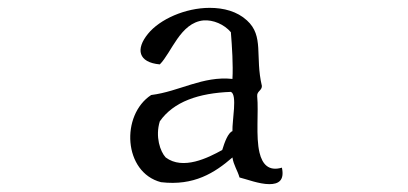

<svg xmlns="http://www.w3.org/2000/svg" viewBox="-20 -507 1040 489"><path d="M698 -80C664 -70 648 -89 641 -118C631 -159 639 -222 635 -262C634 -275 647 -276 647 -288C629 -364 653 -415 609 -455C584 -478 550 -487 514 -487C452 -487 387 -458 357 -421C325 -382 332 -348 387 -343C417 -373 439 -449 498 -455C523 -457 551 -445 568 -425C571 -388 574 -341 572 -306C496 -314 437 -274 365 -265C287 -214 294 -68 390 -43C474 -33 527 -67 572 -106C575 -86 585 -73 590 -55C607 -51 640 -38 666 -38C689 -38 705 -47 698 -80ZM572 -173C561 -169 552 -145 546 -125C510 -105 446 -73 402 -106C388 -121 375 -159 387 -198C422 -248 486 -270 568 -273C585 -266 571 -200 572 -173Z"/></svg>

Font: Yuji Syuku Std R
Style: Regular
Weight: 400
Designer: Kataoka Yuji
Foundry: Kinuta Font Factory
Version: Version 3.000;hotconv 1.0.111;makeotfexe 2.5.65597